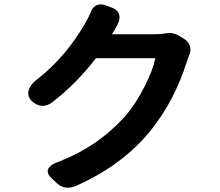

<svg xmlns="http://www.w3.org/2000/svg" viewBox="-20 -825 1020 891"><path d="M247 28 222 5Q196 -18 203 -39Q211 -61 256 -76Q436 -146 562 -287Q610 -343 650 -422Q689 -497 701 -555H563H425Q335 -437 222 -350Q178 -318 136 -349Q104 -373 113 -406Q122 -436 159 -462Q286 -563 374 -715Q390 -741 400 -766Q408 -790 426 -799.5Q444 -809 467 -801L493 -792Q525 -782 532.5 -758.5Q540 -735 521 -703Q517 -696 510 -683Q504 -674 502 -670L499 -666H597H696Q725 -666 748 -670Q781 -677 813 -658L834 -645Q855 -632 861.5 -610.5Q868 -589 857 -567Q852 -555 849 -545Q791 -358 678 -218Q548 -58 334 37Q283 59 247 28Z"/></svg>

Font: GenSenRounded2 TW B
Style: Regular
Weight: 700
Version: Version 2.000;PS 2;hotconv 16.6.51;makeotf.lib2.5.65220 DEVE